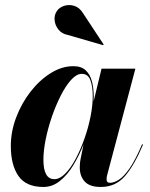

<svg xmlns="http://www.w3.org/2000/svg" viewBox="-20 -733 598 763"><path d="M250 -594Q226 -598.5 212.5 -615.2Q199 -632 197 -652.5Q195 -673 206 -689Q215 -703 234 -709.5Q253 -716 274.2 -710Q295.5 -704 310 -680.5L392 -556L389.5 -553.5ZM352.5 -349Q352.5 -340.5 352 -330L383.5 -460H518L405.5 -36Q403.5 -28 403.5 -20.5Q403.5 -6.5 417 -6.5Q433 -6.5 452.5 -18.8Q472 -31 495 -64Q518 -97 544.5 -159.5L548.5 -158.5Q513.5 -75.5 476.2 -32.8Q439 10 380.5 10Q336.5 10 316.8 -11.5Q297 -33 297 -67.5Q297 -77.5 297.8 -85Q298.5 -92.5 299.5 -97.5L312 -159.5Q295 -115.5 271.5 -76.8Q248 -38 218.2 -14Q188.5 10 152.5 10Q83.5 10 53.2 -33.8Q23 -77.5 23 -152.5Q23 -210 44.2 -266.2Q65.5 -322.5 101.2 -368.5Q137 -414.5 181.2 -442.2Q225.5 -470 271.5 -470Q303.5 -470 321 -453.2Q338.5 -436.5 345.5 -409Q352.5 -381.5 352.5 -349ZM348.5 -351Q348.5 -390 339 -414.8Q329.5 -439.5 305 -439.5Q284.5 -439.5 263 -416Q241.5 -392.5 221.8 -353.8Q202 -315 186.2 -269.2Q170.5 -223.5 161.5 -178.8Q152.5 -134 152.5 -98.5Q152.5 -21 196 -21Q217.5 -21 239.2 -43Q261 -65 280.5 -101.5Q300 -138 315.5 -181.8Q331 -225.5 339.8 -269.8Q348.5 -314 348.5 -351Z"/></svg>

Font: Bodoni* 36pt
Style: Bold Italic
Weight: 700
Italic angle: -13°
Version: Version 2.3